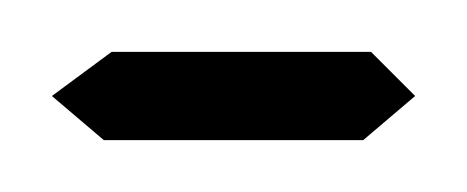

<svg xmlns="http://www.w3.org/2000/svg" viewBox="-40 -54 180 74"><path d="M-20 -17 3 -34H103L120 -17L100 0H0Z"/></svg>

Font: FiraGO UltraLight
Style: Italic
Weight: 200
Italic angle: -8°
Designer: bBox Type GmbH
Foundry: bBox Type GmbH
Version: Version 1.001